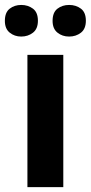

<svg xmlns="http://www.w3.org/2000/svg" viewBox="-35 -772 374 792"><path d="M226.1 0H78.1V-545.8H226.1ZM-14.9 -685.9Q-14.9 -720.8 5 -736.2Q24.9 -751.6 52.6 -751.6Q80.4 -751.6 100.9 -736.3Q121.4 -721 121.4 -686.4Q121.4 -653 100.9 -637.1Q80.4 -621.2 52.6 -621.2Q24.9 -621.2 5 -637.4Q-14.9 -653.5 -14.9 -685.9ZM181.9 -685.9Q181.9 -720.8 202 -736.2Q222 -751.6 250.2 -751.6Q278.4 -751.6 298.8 -736.3Q319.2 -721 319.2 -686.4Q319.2 -653 298.8 -637.1Q278.4 -621.2 250.2 -621.2Q222 -621.2 202 -637.4Q181.9 -653.5 181.9 -685.9Z"/></svg>

Font: Noto Sans Hebrew
Style: Regular
Weight: 400
Designer: Monotype Design Team
Foundry: Monotype Imaging Inc.
Version: Version 2.003;January 10, 2023;FontCreator 14.0.0.2877 64-bi